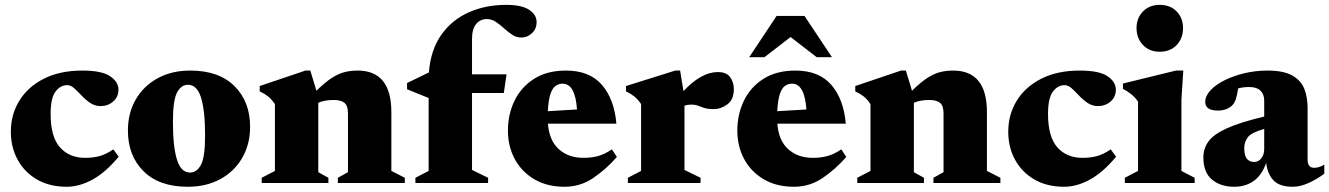

<svg xmlns="http://www.w3.org/2000/svg" viewBox="-20 -734 5331 770"><path d="M310.5 -451Q388.5 -451 421.8 -428.2Q455 -405.5 455 -374.5Q455 -345 433.8 -326.8Q412.5 -308.5 383.5 -308.5Q360.5 -308.5 341.8 -321.2Q323 -334 307.5 -350.5Q292 -367 278 -379.8Q264 -392.5 249.5 -392.5Q222 -392.5 202.5 -366.5Q183 -340.5 183 -277Q183 -185 220.5 -143Q258 -101 321.5 -101Q354 -101 380 -108.2Q406 -115.5 434.5 -135L456 -105.5Q403 -42 350.5 -13.5Q298 15 247.5 15Q178.5 15 128.2 -14.2Q78 -43.5 50.8 -93.5Q23.5 -143.5 23.5 -205.5Q23.5 -275 57.8 -330.5Q92 -386 156.2 -418.5Q220.5 -451 310.5 -451Z M733 15Q618.5 15 555.8 -47.2Q493 -109.5 493 -210.5Q493 -281 524.5 -335.2Q556 -389.5 612.2 -420.2Q668.5 -451 743 -451Q857.5 -451 920.2 -388.8Q983 -326.5 983 -225.5Q983 -155.5 951.5 -101Q920 -46.5 863.8 -15.8Q807.5 15 733 15ZM742 -42Q769.5 -42 786 -73.2Q802.5 -104.5 802.5 -190.5Q802.5 -291 786.2 -342.5Q770 -394 734 -394Q706.5 -394 690 -363Q673.5 -332 673.5 -245.5Q673.5 -145 689.8 -93.5Q706 -42 742 -42Z M1335 -21 1375.5 -43.5V-279.5Q1375.5 -309.5 1361.8 -321.2Q1348 -333 1317.5 -333Q1282.5 -333 1256.5 -322V-43.5L1297 -21V0H1029.5V-21L1082.5 -48.5V-316.5Q1069 -336.5 1054.2 -348Q1039.5 -359.5 1021.5 -367.5V-389L1205 -451H1224.5L1249 -370Q1284.5 -405 1311.8 -422.2Q1339 -439.5 1363.5 -445.2Q1388 -451 1414 -451Q1549.5 -451 1549.5 -284.5V-48.5L1603.5 -21V0H1335Z M1873 -52.5 1937.5 -21V0H1646V-21L1699 -48.5V-341L1612.5 -376V-401L1700 -443.5Q1707 -533 1749 -593.2Q1791 -653.5 1858.8 -684Q1926.5 -714.5 2010 -714.5Q2072 -714.5 2102 -694.8Q2132 -675 2132 -645.5Q2132 -618 2113.2 -600.8Q2094.5 -583.5 2071 -583.5Q2051 -583.5 2034 -594.8Q2017 -606 2001.2 -620.5Q1985.5 -635 1968.8 -646.2Q1952 -657.5 1932.5 -657.5Q1905.5 -657.5 1889.2 -637.2Q1873 -617 1873 -578V-436H2011.5L2000.5 -361H1873Z M2250 -451Q2344 -451 2393.8 -393.8Q2443.5 -336.5 2452 -238H2177.5Q2182.5 -170.5 2221 -135.8Q2259.5 -101 2319.5 -101Q2352 -101 2378.5 -108.2Q2405 -115.5 2434 -135L2454 -104.5Q2411 -55.5 2359.2 -20.2Q2307.5 15 2244 15Q2174 15 2123 -15Q2072 -45 2044.5 -96Q2017 -147 2017 -210.5Q2017 -275.5 2043.5 -330.2Q2070 -385 2122 -418Q2174 -451 2250 -451ZM2236 -398.5Q2221.5 -398.5 2208.8 -390Q2196 -381.5 2187.8 -357.8Q2179.5 -334 2177 -288L2294 -295Q2287 -398.5 2236 -398.5Z M2858.5 -445Q2894 -445 2908.5 -424.2Q2923 -403.5 2923 -376.5Q2923 -334.5 2897 -315.5Q2871 -296.5 2844 -296.5Q2818.5 -296.5 2804.5 -301Q2790.5 -305.5 2779.5 -310Q2768.5 -314.5 2751.5 -314.5Q2737 -314.5 2725 -310V-52.5L2789.5 -21V0H2498V-21L2551 -48.5V-316.5Q2537.5 -336.5 2522.8 -348Q2508 -359.5 2490.5 -367.5V-389L2688 -451H2707.5L2721 -368.5Q2792.5 -445 2858.5 -445Z M3170 -451Q3264 -451 3313.8 -393.8Q3363.5 -336.5 3372 -238H3097.5Q3102.5 -170.5 3141 -135.8Q3179.5 -101 3239.5 -101Q3272 -101 3298.5 -108.2Q3325 -115.5 3354 -135L3374 -104.5Q3331 -55.5 3279.2 -20.2Q3227.5 15 3164 15Q3094 15 3043 -15Q2992 -45 2964.5 -96Q2937 -147 2937 -210.5Q2937 -275.5 2963.5 -330.2Q2990 -385 3042 -418Q3094 -451 3170 -451ZM3156 -398.5Q3141.5 -398.5 3128.8 -390Q3116 -381.5 3107.8 -357.8Q3099.5 -334 3097 -288L3214 -295Q3207 -398.5 3156 -398.5ZM2984.5 -504.5 3094.5 -670H3206.5L3316.5 -504.5H3255.5L3150.5 -585.5L3045.5 -504.5Z M3723.5 -21 3764 -43.5V-279.5Q3764 -309.5 3750.2 -321.2Q3736.5 -333 3706 -333Q3671 -333 3645 -322V-43.5L3685.5 -21V0H3418V-21L3471 -48.5V-316.5Q3457.5 -336.5 3442.8 -348Q3428 -359.5 3410 -367.5V-389L3593.5 -451H3613L3637.5 -370Q3673 -405 3700.2 -422.2Q3727.5 -439.5 3752 -445.2Q3776.5 -451 3802.5 -451Q3938 -451 3938 -284.5V-48.5L3992 -21V0H3723.5Z M4310.5 -451Q4388.5 -451 4421.8 -428.2Q4455 -405.5 4455 -374.5Q4455 -345 4433.8 -326.8Q4412.5 -308.5 4383.5 -308.5Q4360.5 -308.5 4341.8 -321.2Q4323 -334 4307.5 -350.5Q4292 -367 4278 -379.8Q4264 -392.5 4249.5 -392.5Q4222 -392.5 4202.5 -366.5Q4183 -340.5 4183 -277Q4183 -185 4220.5 -143Q4258 -101 4321.5 -101Q4354 -101 4380 -108.2Q4406 -115.5 4434.5 -135L4456 -105.5Q4403 -42 4350.5 -13.5Q4298 15 4247.5 15Q4178.5 15 4128.2 -14.2Q4078 -43.5 4050.8 -93.5Q4023.5 -143.5 4023.5 -205.5Q4023.5 -275 4057.8 -330.5Q4092 -386 4156.2 -418.5Q4220.5 -451 4310.5 -451Z M4631 -526.5Q4589.5 -526.5 4563.8 -553.5Q4538 -580.5 4538 -621.5Q4538 -661.5 4563.8 -688Q4589.5 -714.5 4631 -714.5Q4673.5 -714.5 4699 -688Q4724.5 -661.5 4724.5 -621.5Q4724.5 -580.5 4699 -553.5Q4673.5 -526.5 4631 -526.5ZM4725.5 -451 4718 -334.5V-48.5L4771 -21V0H4491V-21L4544 -48.5V-326.5Q4532 -344 4517 -356Q4502 -368 4483.5 -377.5V-399L4696 -451Z M5291 -37.5Q5262 -15.5 5228.2 -0.2Q5194.5 15 5165 15Q5110.5 15 5086.5 -11.5Q5062.5 -38 5058 -80.5Q5040 -30.5 5007.2 -7.8Q4974.5 15 4930 15Q4875 15 4840.5 -13.8Q4806 -42.5 4806 -103Q4806 -137.5 4825.8 -165.8Q4845.5 -194 4898.2 -218.5Q4951 -243 5050 -266.5V-330.5Q5050 -355.5 5035.2 -370.2Q5020.5 -385 4989.5 -385Q4966 -385 4945.5 -379.5Q4940.5 -348 4935.5 -334.2Q4930.5 -320.5 4923.5 -313.5Q4915.5 -304 4899.8 -297.2Q4884 -290.5 4865.5 -290.5Q4813.5 -290.5 4813.5 -325Q4813.5 -349 4834.5 -371.8Q4855.5 -394.5 4891.2 -412.2Q4927 -430 4971.5 -440.5Q5016 -451 5063 -451Q5127.5 -451 5162.5 -431.2Q5197.5 -411.5 5210.8 -377.8Q5224 -344 5224 -301.5V-93.5Q5224 -61 5250.5 -61Q5259 -61 5269.2 -63.8Q5279.5 -66.5 5291 -74ZM4970 -140.5Q4970 -110 4980.5 -97.2Q4991 -84.5 5009.5 -84.5Q5027 -84.5 5038.5 -99.2Q5050 -114 5050 -135V-217Q4998.5 -202.5 4984.2 -183.5Q4970 -164.5 4970 -140.5Z"/></svg>

Font: Newsreader Text ExtraBold
Style: Regular
Weight: 800
Designer: Hugues Gentile
Foundry: Production Type
Version: Version 1.001